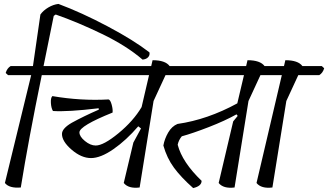

<svg xmlns="http://www.w3.org/2000/svg" viewBox="-20 -956 1673 979"><path d="M186 -882Q201 -903 226.5 -918Q252 -933 278 -936Q396 -892 529 -821.5Q662 -751 742 -689Q745 -675 735.5 -664.5Q726 -654 707 -652Q626 -722 501 -782.5Q376 -843 264 -882L254 -875L202 -619H333L345 -608Q338 -584 320 -573H193Q125 -242 86 0Q27 5 5 -23L139 -573H21L9 -584Q16 -608 34 -619H148Z M296 -273Q296 -301 346 -330Q408 -364 484 -397L483 -404Q326 -385 250 -390Q241 -405 239.5 -431Q238 -457 247 -466Q393 -441 534 -449Q543 -446 549.5 -422Q556 -398 554 -382Q385 -314 385 -281Q385 -260 413 -237Q441 -214 468 -214Q508 -214 584 -276.5Q660 -339 702 -410L740 -573H227L215 -584Q222 -608 240 -619H751L758 -649Q823 -649 845 -619H944L956 -608Q949 -584 931 -573H824L763 -441L692 0Q635 7 611 -23L660 -229L699 -301L685 -312Q624 -241 558.5 -195.5Q493 -150 444 -150Q395 -150 345.5 -192.5Q296 -235 296 -273Z M1428 -619 1440 -608Q1433 -584 1415 -573H1308L1247 -441L1176 0Q1119 7 1095 -23L1169 -337L1192 -365L1186 -373Q1127 -340 1044.5 -308Q962 -276 907 -261Q891 -242 886 -218Q909 -129 1008 -34Q1008 -7 965 3Q903 -52 867 -101Q831 -150 813 -214Q819 -248 837.5 -280Q856 -312 885 -324Q1038 -346 1190 -429L1224 -573H824L812 -584Q819 -608 837 -619H1235L1242 -649Q1307 -649 1329 -619Z M1621 -619 1633 -608Q1626 -584 1608 -573H1501L1440 -441L1369 0Q1312 7 1288 -23L1417 -573H1308L1296 -584Q1303 -608 1321 -619H1428L1435 -649Q1500 -649 1522 -619Z"/></svg>

Font: Tillana
Style: Regular
Weight: 400
Designer: Lipi Raval (Devanagari, Latin), Jonny Pinhorn (Latin)
Foundry: Indian Type Foundry
Version: Version 2.003;PS 1.0;hotconv 1.0.79;makeotf.lib2.5.61930; tt